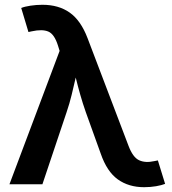

<svg xmlns="http://www.w3.org/2000/svg" viewBox="-20 -759 709 791"><path d="M19 0 225.6 -549.3 218.8 -571.3Q204.1 -618.2 179.2 -628.9Q154.3 -639.6 110.4 -629.9L97.2 -627L67.4 -726.1Q81.1 -731.9 105.5 -735.6Q129.9 -739.3 154.8 -739.3Q221.7 -739.3 267.3 -707Q313 -674.8 340.8 -601.6L509.3 -158.7Q527.3 -110.8 553 -98.9Q578.6 -86.9 615.7 -95.2L630.4 -98.1L660.2 -1.5Q647 3.9 623.5 8.1Q600.1 12.2 573.7 12.2Q510.3 12.2 465.3 -20Q420.4 -52.2 395 -126L333.5 -296.9Q320.8 -333 310.8 -368.2Q300.8 -403.3 292 -439.5Q283.7 -403.3 275.1 -367.9Q266.6 -332.5 254.4 -296.9L154.8 0Z"/></svg>

Font: Inter-SemiBold
Style: Regular
Weight: 600
Designer: Rasmus Andersson
Foundry: rsms
Version: Version 4.000;git-a52131595